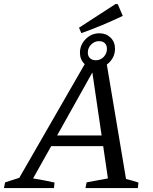

<svg xmlns="http://www.w3.org/2000/svg" viewBox="-59 -955 777 975"><path d="M581 -46Q597 -42 613.5 -37.5Q630 -33 644 -28L641 0H375L381 -29L489 -49L465 -213H201L109 -49Q165 -40 218 -28L215 0H-39L-33 -29L39 -52L382 -648H480ZM231 -267H457L410 -587ZM426 -609Q392 -609 369.5 -631Q347 -653 347 -687Q347 -727 376 -756.5Q405 -786 446 -786Q480 -786 502.5 -764Q525 -742 525 -708Q525 -667 496 -638Q467 -609 426 -609ZM428 -649Q451 -649 467.5 -666Q484 -683 484 -707Q484 -725 473.5 -735.5Q463 -746 444 -746Q421 -746 404 -729Q387 -712 387 -688Q387 -670 398 -659.5Q409 -649 428 -649ZM354.1 -786.7 342.2 -814.3 528.1 -934.8 539.1 -933.6 564.4 -874.3Q513.3 -850 461.5 -828.2Q409.7 -806.5 354.1 -786.7Z"/></svg>

Font: Piazzolla
Style: Italic
Weight: 400
Italic angle: -11.3°
Designer: Juan Pablo del Peral
Foundry: Huerta Tipografica
Version: Version 1.330